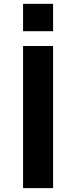

<svg xmlns="http://www.w3.org/2000/svg" viewBox="-20 -967 392 987"><path d="M98.6 0V-730.5H252.9V0ZM98.6 -806.6V-947.3H252.9V-806.6Z"/></svg>

Font: Mgen+ 1c bold
Style: Bold
Weight: 700
Designer: [Source Han Sans]
Ryoko NISHIZUKA  (kana & ideographs); Paul D. Hunt (Latin, Greek & Cyrillic); Wenlong ZHANG  (bopomofo
Version: Version 1.059.20150602